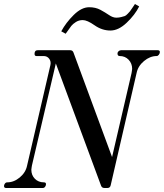

<svg xmlns="http://www.w3.org/2000/svg" viewBox="-40 -936 816 956"><path d="M287 -768 265 -780Q288 -823 327 -861.5Q366 -900 404 -900Q436 -900 460 -887Q484 -874 503 -861Q522 -848 539 -848Q552 -848 563.5 -851Q575 -854 581 -856Q587 -858 596 -867.5Q605 -877 607 -879.5Q609 -882 619.5 -897.5Q630 -913 632 -916L653 -904Q632 -862 591 -823Q550 -784 510 -784Q468 -784 431 -810Q394 -836 372 -836Q353 -836 338 -826.5Q323 -817 315 -807Q307 -797 287 -768ZM-10 0Q-20 0 -20 -10Q-20 -16 -15.5 -22Q-11 -28 -4 -28Q29 -28 58.5 -52.5Q88 -77 95 -112L211 -612Q215 -630 205 -643.5Q195 -657 177 -657H141Q132 -657 132 -668Q132 -686 148 -686H309Q322 -686 326 -674L518 -154L615 -572Q615 -574 616.5 -581.5Q618 -589 618 -593Q618 -620 600.5 -638.5Q583 -657 556 -657Q545 -657 545 -670Q545 -676 550.5 -681Q556 -686 563 -686H745Q756 -686 756 -677Q756 -670 751 -663.5Q746 -657 740 -657Q707 -657 677 -632Q647 -607 640 -572L511 -13Q508 0 495 0H480Q467 0 463 -12L238 -620L119 -112Q119 -110 117.5 -103Q116 -96 116 -91Q116 -64 133.5 -46Q151 -28 179 -28Q189 -28 189 -19Q189 -12 184.5 -6Q180 0 173 0Z"/></svg>

Font: HK Venetian
Style: Italic
Weight: 400
Italic angle: -12°
Version: Version 1.000;PS 001.000;hotconv 1.0.88;makeotf.lib2.5.64775